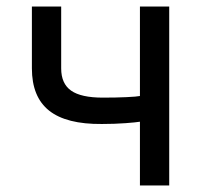

<svg xmlns="http://www.w3.org/2000/svg" viewBox="-20 -570 640 590"><path d="M410 0V-196Q399 -194 365.5 -191.5Q332 -189 293 -189Q184 -188 131 -230Q78 -272 78 -360V-550H168V-360Q168 -313 198.5 -291.5Q229 -270 296 -270Q337 -270 369 -271.5Q401 -273 410 -275V-550H500V0Z"/></svg>

Font: JetBrainsMono NF
Style: Regular
Weight: 400
Designer: Philipp Nurullin, Konstantin Bulenkov
Foundry: JetBrains
Version: Version 2.251; ttfautohint (v1.8.3);Nerd Fonts 2.2.2